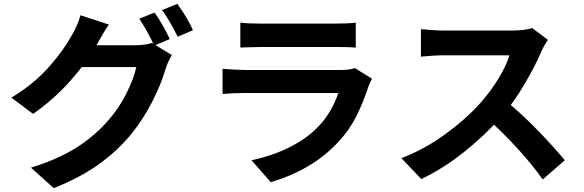

<svg xmlns="http://www.w3.org/2000/svg" viewBox="-20 -884 3020 993"><path d="M858 -682 778 -648Q735 -737 700 -787L779 -819Q819 -765 858 -682ZM978 -728 899 -694Q856 -781 818 -832L897 -864Q949 -793 978 -728ZM836 -527Q814 -450 768.5 -360.5Q723 -271 661 -193Q587 -103 490.5 -34Q394 35 258 89L140 -17Q280 -60 376 -121Q472 -182 543 -265Q595 -324 633.5 -400.5Q672 -477 685 -537H348L394 -650H578H642H679Q730 -650 766 -662L869 -599Q849 -567 836 -527ZM482 -655Q428 -560 342 -464Q256 -368 151 -295L39 -379Q159 -451 242 -548Q307 -622 351 -701Q363 -719 376.5 -750Q390 -781 396 -805L543 -757Q523 -728 504 -694.5Q485 -661 482 -655Z M1327 -762H1570H1656H1712Q1785 -762 1820 -767V-638Q1793 -641 1710 -641H1472H1384H1327Q1302 -641 1250 -639L1223 -638V-767Q1258 -762 1327 -762ZM1885 -435Q1858 -353 1823.5 -284Q1789 -215 1737 -158Q1665 -78 1573.5 -24.5Q1482 29 1380 58L1281 -55Q1392 -79 1480.5 -124Q1569 -169 1627 -230Q1694 -300 1730 -403H1547H1459H1373H1300H1247Q1185 -403 1131 -398V-528L1194 -524Q1234 -522 1247 -522H1449H1540H1626H1697H1742Q1789 -522 1815 -532L1904 -477Q1893 -456 1885 -435Z M2779 -615Q2742 -532 2690.5 -445Q2639 -358 2577 -284Q2486 -182 2379 -97Q2272 -12 2159 42L2056 -66Q2174 -111 2281.5 -189Q2389 -267 2466 -353Q2521 -416 2560 -481Q2599 -546 2615 -598H2579H2519H2446H2374H2313H2276Q2227 -598 2157 -591V-733Q2175 -732 2186.5 -731Q2198 -730 2205 -729Q2244 -726 2276 -726H2317H2381H2456H2530H2591H2629Q2661 -726 2688.5 -729.5Q2716 -733 2732 -739L2814 -678Q2788 -640 2779 -615ZM2901 -55 2787 44Q2672 -116 2496 -275L2590 -367Q2671 -302 2755.5 -215.5Q2840 -129 2901 -55Z"/></svg>

Font: Merged Yaku Han JP
Style: Bold
Weight: 700
Designer: Ryoko NISHIZUKA 西塚涼子 (kana, bopomofo & ideographs); Paul D. Hunt (Latin, Greek & Cyrillic); Sandoll Communications 산돌커뮤니
Foundry: Adobe
Version: Version 2.004